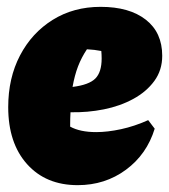

<svg xmlns="http://www.w3.org/2000/svg" viewBox="-20 -527 494 561"><path d="M207 14Q114 14 59 -47.5Q4 -109 4 -214Q4 -299 38.5 -365Q73 -431 134 -469Q195 -507 274 -507Q358 -507 406 -469.5Q454 -432 454 -364Q454 -322 431 -290.5Q408 -259 369.5 -238Q331 -217 283.5 -207.5Q236 -198 186 -199Q185 -182 185 -163Q185 -159 185 -157Q214 -141 261 -141Q294 -141 333.5 -149.5Q373 -158 413 -176L432 -151Q409 -76 348 -31Q287 14 207 14ZM277 -356Q277 -367 276 -378Q256 -382 234 -383Q218 -359 208 -333Q198 -307 192 -273Q240 -279 258.5 -297.5Q277 -316 277 -356Z"/></svg>

Font: Piazzolla Black
Style: Italic
Weight: 900
Italic angle: -11.3°
Designer: Juan Pablo del Peral
Foundry: Huerta Tipografica
Version: Version 1.330